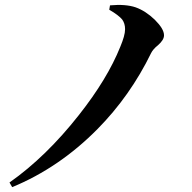

<svg xmlns="http://www.w3.org/2000/svg" viewBox="-20 -741 787 789"><path d="M30 28C159 -25 276 -105 380 -210C470 -301 544 -406 601 -523C606 -533 615 -544 629 -555C646 -570 654 -583 654 -596C654 -614 641 -635 616 -660C591 -684 565 -701 537 -711C510 -720 475 -723 432 -719L429 -701C455 -686 473 -672 482 -661C490 -650 494 -637 494 -621C494 -603 487 -579 474 -548C439 -461 383 -368 304 -268C215 -155 120 -62 19 9Z"/></svg>

Font: AllPunType Bold
Style: Regular
Weight: 700
Version: 1.0